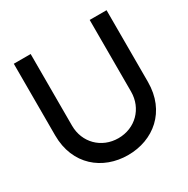

<svg xmlns="http://www.w3.org/2000/svg" viewBox="-159 -843 968 986"><g transform="rotate(-30 325.0 -350.0)"><path d="M600 -275V-700H500V-275C500 -175 425 -100 325 -100C225 -100 150 -175 150 -275V-700H50V-275C50 -100 175 0 325 0C475 0 600 -100 600 -275Z"/></g></svg>

Font: LS-VG5000
Style: Regular
Weight: 400
Designer: Justin Bihan, 2021
Foundry: Justin Bihan, 2021
Version: Version 1.000;Glyphs 3.1.2 (3151)